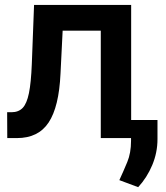

<svg xmlns="http://www.w3.org/2000/svg" viewBox="-20 -566 679 787"><path d="M9.8 0 9.3 -106H27.3Q55.7 -106 72.8 -123.5Q89.8 -141.1 98.6 -184.1Q107.4 -227.1 110.4 -303.7L119.6 -545.9H517.6V0H393.1V-440.4H236.8L228 -263.7Q221.7 -127.9 179.4 -64Q137.2 0 49.3 0ZM625.5 -74.2V4.4Q625.5 59.6 604 110.8Q582.5 162.1 546.4 201.2L469.2 172.4Q486.3 135.3 501.7 98.1Q517.1 61 517.1 11.7V-74.2Z"/></svg>

Font: Inter Tight SemiBold
Style: Regular
Weight: 600
Designer: Rasmus Andersson
Foundry: rsms
Version: Version 3.004; ttfautohint (v1.8.4.7-5d5b)